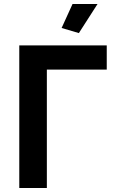

<svg xmlns="http://www.w3.org/2000/svg" viewBox="-20 -936 577 956"><path d="M76 0V-710H511.5V-589.4H213.3V0ZM372.7 -771.3 286.8 -796.7 341.2 -916.2H465.7Z"/></svg>

Font: Raleway Thin
Style: Regular
Weight: 100
Designer: Matt McInerney, Pablo Impallari, Rodrigo Fuenzalida
Foundry: Matt McInerney, Pablo Impallari, Rodrigo Fuenzalida
Version: Version 4.026